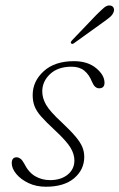

<svg xmlns="http://www.w3.org/2000/svg" viewBox="-20 -684 442 711"><path d="M165.5 -17Q205.5 -17 230.5 -37.2Q255.5 -57.5 255.5 -90Q255.5 -113 241.2 -137Q227 -161 183 -202Q150.5 -232 132.5 -252.5Q114.5 -273 107.8 -291.2Q101 -309.5 101 -332Q101 -383 141.8 -420.2Q182.5 -457.5 254 -457.5Q304.5 -457.5 335.8 -431.8Q367 -406 367 -377.5Q367 -357 347 -357Q330.5 -357 320.5 -381.5Q310 -408 292 -422.5Q274 -437 245 -437Q194.5 -437 165.5 -409.8Q136.5 -382.5 136.5 -345.5Q136.5 -320.5 150.8 -295.8Q165 -271 208.5 -231Q242 -199.5 260 -178Q278 -156.5 285 -139.2Q292 -122 292 -103Q292 -56 254.8 -24.2Q217.5 7.5 150 7.5Q114 7.5 85.2 -6.2Q56.5 -20 40 -40.2Q23.5 -60.5 23.5 -79.5Q23.5 -101.5 41.5 -101.5Q48.5 -101.5 55.5 -96.5Q62.5 -91.5 69.5 -78.5Q85.5 -46 110.2 -31.5Q135 -17 165.5 -17ZM336 -628Q353.5 -645.5 365.2 -655.5Q377 -665.5 388.5 -663.5Q397.5 -662 400.8 -654.8Q404 -647.5 400.5 -639Q397 -629 386.5 -620.2Q376 -611.5 362.5 -602L254 -524Q247 -519 243.5 -523.5Q241 -525.5 242.8 -529Q244.5 -532.5 247.5 -535.5Z"/></svg>

Font: Fraunces 9pt Soft Thin
Style: Italic
Weight: 100
Italic angle: -16°
Version: Version 1.000;[b76b70a41]